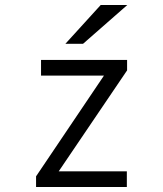

<svg xmlns="http://www.w3.org/2000/svg" viewBox="-20 -752 656 772"><path d="M125 0V-43L398 -448H145V-511H491V-469L216 -63H490V0ZM243 -576 385 -732H492L314 -576Z"/></svg>

Font: Overpass Mono Light Light
Style: Regular
Weight: 300
Monospace: yes
Version: Version 4.000